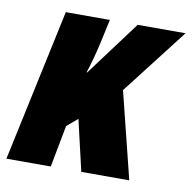

<svg xmlns="http://www.w3.org/2000/svg" viewBox="-80 -620 687 687"><g transform="rotate(10 263.5 -276.5)"><path d="M-13.2 0 105 -553.2H265.1L246.1 -465.8Q239.7 -437.5 232.4 -410.4Q225.1 -383.3 215.8 -354H217.8L366.2 -553.2H540L355 -314L433.1 0H258.8L215.8 -185.1L176.8 -151.9L147.9 0Z"/></g></svg>

Font: Open Sans Condensed ExtraBold
Style: Italic
Weight: 800
Width: 3
Italic angle: -12°
Designer: Monotype Design Team
Foundry: Monotype Imaging Inc.
Version: Version 3.003; ttfautohint (v1.8.4)